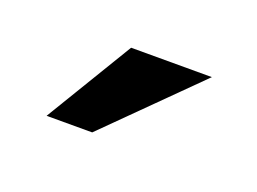

<svg xmlns="http://www.w3.org/2000/svg" viewBox="-40 -693 371 277"><g transform="rotate(20 146.0 -554.0)"><path d="M249 -621 114 -487H44L125 -621Z"/></g></svg>

Font: Synthetic SemiBold
Style: Regular
Weight: 600
Designer: Santiago Orozco
Foundry: Typemade
Version: Version 2.000; ttfautohint (v1.8.4.7-5d5b)